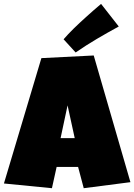

<svg xmlns="http://www.w3.org/2000/svg" viewBox="-36 -987 696 996"><path d="M640.6 -42 398.4 -10.7 369.1 -121.1H257.8L233.4 -10.7L-15.6 -35.2L178.7 -685.5L450.2 -699.2ZM351.6 -270.5 314.5 -440.4 278.3 -270.5ZM580.1 -849.6Q522 -817.9 466.8 -785.4Q411.6 -752.9 356.4 -714.8L293.9 -783.2Q303.7 -794.9 317.4 -809.3Q331.1 -823.7 346.4 -838.9Q361.8 -854 378.4 -869.4Q395 -884.8 410.6 -898.9Q447.8 -932.6 488.3 -966.8Z"/></svg>

Font: Luckiest Guy RUS-BEL-UKR
Style: Regular
Weight: 400
Designer: Astigmatic (AOETI)
Foundry: Astigmatic (AOETI)
Version: Version 1.00 March 11, 2019, initial release